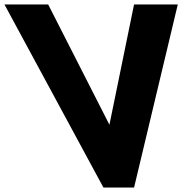

<svg xmlns="http://www.w3.org/2000/svg" viewBox="-117 -845 821 865"><path d="M349 0H487L684 -825H487L376 -283L100 -825H-97Z"/></svg>

Font: Poland Can Into
Style: Bold
Weight: 700
Foundry: Cannot Into Space Fonts
Version: Version 0.99